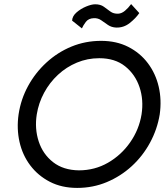

<svg xmlns="http://www.w3.org/2000/svg" viewBox="-20 -910 807 940"><path d="M333 -809Q334 -831 354.5 -849Q375 -867 401.5 -878Q428 -889 446 -889Q472 -889 488.5 -877Q505 -865 520.5 -853.5Q536 -842 559 -843Q576 -844 592 -857.5Q608 -871 622 -890L662 -846Q645 -821 615.5 -797.5Q586 -774 549 -775Q526 -776 509 -787.5Q492 -799 476 -810.5Q460 -822 439 -821Q413 -820 400 -802.5Q387 -785 381 -771ZM71 -350Q82 -424 117.5 -489Q153 -554 207.5 -604Q262 -654 330 -682Q398 -710 475 -710Q550 -710 608 -680.5Q666 -651 704 -600.5Q742 -550 757 -485.5Q772 -421 762 -350Q750 -277 714.5 -211.5Q679 -146 625 -96.5Q571 -47 503 -18.5Q435 10 358 10Q282 10 224 -20Q166 -50 128 -100.5Q90 -151 75.5 -215.5Q61 -280 71 -350ZM160 -350Q149 -280 169.5 -217.5Q190 -155 240 -116Q290 -77 366 -76Q444 -76 509 -113.5Q574 -151 617.5 -213.5Q661 -276 673 -350Q684 -421 663 -483.5Q642 -546 592.5 -585.5Q543 -625 466 -625Q408 -625 356.5 -603.5Q305 -582 264 -544Q223 -506 196 -456Q169 -406 160 -350Z"/></svg>

Font: Von Book
Style: Italic
Weight: 400
Version: Version 4.000; ttfautohint (v1.8.4.7-5d5b)